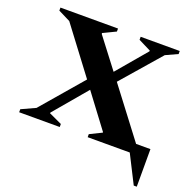

<svg xmlns="http://www.w3.org/2000/svg" viewBox="-126 -684 950 956"><g transform="rotate(20 349.5 -206.0)"><path d="M20 0V-16L94 -50L282 -269L99 -512L35 -544V-560H340V-544L273 -512V-507L393 -350L526 -507V-511L460 -544V-560H667V-544L604 -515L425 -309L621 -51H697V148H681L606 0H383V-16L446 -47V-50L314 -226L167 -52L166 -48L235 -16V0Z"/></g></svg>

Font: Spectral SC
Style: Bold
Weight: 700
Designer: Jean-Baptiste Levee
Foundry: Production Type
Version: Version 2.001